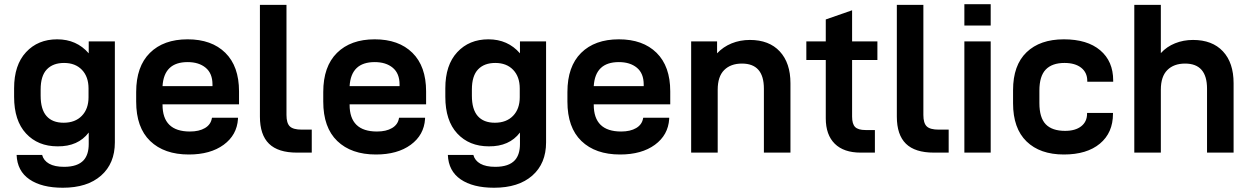

<svg xmlns="http://www.w3.org/2000/svg" viewBox="-20 -713 5837 897"><path d="M57.6 10.7H176.8Q183.6 37.1 209.5 51.8Q235.4 66.4 279.3 66.4Q342.8 66.4 371.1 35.2Q394.5 8.8 394.5 -40V-93.8Q344.7 -28.3 249 -29.3Q157.2 -29.3 101.6 -89.4Q45.9 -149.4 45.9 -260.7V-300.8Q45.9 -409.2 101.6 -469.2Q157.2 -529.3 247.1 -529.3Q337.9 -529.3 394.5 -463.9V-519.5H516.6V-47.9Q516.6 50.8 452.1 107.4Q387.7 164.1 273.4 164.1Q174.8 164.1 117.7 125Q60.5 85.9 57.6 10.7ZM393.6 -258.8V-299.8Q393.6 -354.5 362.8 -386.7Q332 -418.9 279.3 -418.9Q227.5 -418.9 198.7 -388.7Q169.9 -358.4 169.9 -294.9V-265.6Q169.9 -202.1 197.3 -170.9Q224.6 -139.6 277.3 -139.6Q331.1 -139.6 362.3 -171.9Q393.6 -204.1 393.6 -258.8Z M739.3 -225.6V-223.6Q739.3 -98.6 867.2 -98.6Q910.2 -98.6 937.5 -114.7Q964.8 -130.9 969.7 -160.2L970.7 -163.1H1091.8V-157.2Q1086.9 -82 1024.9 -36.6Q962.9 8.8 862.3 8.8Q747.1 8.8 681.6 -54.2Q616.2 -117.2 616.2 -238.3V-283.2Q616.2 -402.3 680.2 -465.8Q744.1 -529.3 856.4 -529.3Q968.8 -529.3 1032.7 -466.3Q1096.7 -403.3 1096.7 -286.1V-225.6ZM739.3 -310.5H972.7V-318.4Q972.7 -370.1 940.9 -396.5Q909.2 -422.9 856.4 -422.9Q746.1 -422.9 739.3 -310.5Z M1194.3 -168V-690.4H1318.4V-175.8Q1318.4 -137.7 1334 -122.6Q1349.6 -107.4 1389.6 -107.4H1436.5V0H1367.2Q1279.3 0 1236.8 -41.5Q1194.3 -83 1194.3 -168Z M1613.3 -225.6V-223.6Q1613.3 -98.6 1741.2 -98.6Q1784.2 -98.6 1811.5 -114.7Q1838.9 -130.9 1843.8 -160.2L1844.7 -163.1H1965.8V-157.2Q1960.9 -82 1898.9 -36.6Q1836.9 8.8 1736.3 8.8Q1621.1 8.8 1555.7 -54.2Q1490.2 -117.2 1490.2 -238.3V-283.2Q1490.2 -402.3 1554.2 -465.8Q1618.2 -529.3 1730.5 -529.3Q1842.8 -529.3 1906.7 -466.3Q1970.7 -403.3 1970.7 -286.1V-225.6ZM1613.3 -310.5H1846.7V-318.4Q1846.7 -370.1 1814.9 -396.5Q1783.2 -422.9 1730.5 -422.9Q1620.1 -422.9 1613.3 -310.5Z M2072.3 10.7H2191.4Q2198.2 37.1 2224.1 51.8Q2250 66.4 2293.9 66.4Q2357.4 66.4 2385.7 35.2Q2409.2 8.8 2409.2 -40V-93.8Q2359.4 -28.3 2263.7 -29.3Q2171.9 -29.3 2116.2 -89.4Q2060.5 -149.4 2060.5 -260.7V-300.8Q2060.5 -409.2 2116.2 -469.2Q2171.9 -529.3 2261.7 -529.3Q2352.5 -529.3 2409.2 -463.9V-519.5H2531.2V-47.9Q2531.2 50.8 2466.8 107.4Q2402.3 164.1 2288.1 164.1Q2189.5 164.1 2132.3 125Q2075.2 85.9 2072.3 10.7ZM2408.2 -258.8V-299.8Q2408.2 -354.5 2377.4 -386.7Q2346.7 -418.9 2293.9 -418.9Q2242.2 -418.9 2213.4 -388.7Q2184.6 -358.4 2184.6 -294.9V-265.6Q2184.6 -202.1 2211.9 -170.9Q2239.3 -139.6 2292 -139.6Q2345.7 -139.6 2377 -171.9Q2408.2 -204.1 2408.2 -258.8Z M2753.9 -225.6V-223.6Q2753.9 -98.6 2881.8 -98.6Q2924.8 -98.6 2952.1 -114.7Q2979.5 -130.9 2984.4 -160.2L2985.4 -163.1H3106.4V-157.2Q3101.6 -82 3039.6 -36.6Q2977.5 8.8 2877 8.8Q2761.7 8.8 2696.3 -54.2Q2630.9 -117.2 2630.9 -238.3V-283.2Q2630.9 -402.3 2694.8 -465.8Q2758.8 -529.3 2871.1 -529.3Q2983.4 -529.3 3047.4 -466.3Q3111.3 -403.3 3111.3 -286.1V-225.6ZM2753.9 -310.5H2987.3V-318.4Q2987.3 -370.1 2955.6 -396.5Q2923.8 -422.9 2871.1 -422.9Q2760.7 -422.9 2753.9 -310.5Z M3209 -519.5H3330.1V-463.9Q3358.4 -494.1 3397.9 -510.3Q3437.5 -526.4 3483.4 -526.4Q3573.2 -526.4 3623 -472.7Q3672.9 -418.9 3672.9 -324.2V0H3548.8V-298.8Q3548.8 -416 3446.3 -416Q3393.6 -416 3363.3 -385.7Q3333 -355.5 3333 -293.9V0H3209Z M3960.9 -432.6V-168Q3960.9 -133.8 3975.1 -119.6Q3989.3 -105.5 4023.4 -105.5H4067.4V0H4001Q3921.9 0 3879.9 -41.5Q3837.9 -83 3837.9 -160.2V-432.6H3747.1V-519.5H3837.9V-622.1L3960.9 -665V-519.5H4079.1V-432.6Z M4169.9 -168V-690.4H4293.9V-175.8Q4293.9 -137.7 4309.6 -122.6Q4325.2 -107.4 4365.2 -107.4H4412.1V0H4342.8Q4254.9 0 4212.4 -41.5Q4169.9 -83 4169.9 -168Z M4485.4 -519.5H4608.4V0H4485.4ZM4485.4 -693.4H4608.4V-593.8H4485.4Z M4712.9 -230.5V-292Q4712.9 -408.2 4775.9 -468.8Q4838.9 -529.3 4950.2 -529.3Q5059.6 -529.3 5120.1 -478Q5180.7 -426.8 5180.7 -336.9V-331.1H5059.6V-335Q5059.6 -374 5031.2 -396.5Q5002.9 -418.9 4953.1 -418.9Q4895.5 -418.9 4865.7 -388.2Q4835.9 -357.4 4835.9 -290V-231.4Q4835.9 -163.1 4865.7 -132.3Q4895.5 -101.6 4956.1 -101.6Q5003.9 -101.6 5031.2 -123Q5058.6 -144.5 5058.6 -181.6V-185.5H5179.7V-181.6Q5179.7 -92.8 5118.7 -42Q5057.6 8.8 4950.2 8.8Q4838.9 8.8 4775.9 -52.2Q4712.9 -113.3 4712.9 -230.5Z M5279.3 -690.4H5403.3V-464.8Q5430.7 -495.1 5469.7 -510.7Q5508.8 -526.4 5553.7 -526.4Q5643.6 -526.4 5693.4 -473.1Q5743.2 -419.9 5743.2 -324.2V0H5619.1V-298.8Q5619.1 -416 5516.6 -416Q5463.9 -416 5433.6 -385.7Q5403.3 -355.5 5403.3 -293.9V0H5279.3Z"/></svg>

Font: Dinish Expanded
Style: Bold
Weight: 700
Width: 7
Designer: Charles Nix
Foundry: Playbeing
Version: Version 2.005; ttfautohint (v1.8.3)